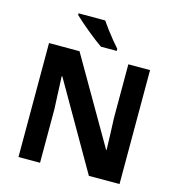

<svg xmlns="http://www.w3.org/2000/svg" viewBox="-132 -1048 1076 1162"><g transform="rotate(15 406.5 -467.0)"><path d="M723 0H531L220 -540H216Q218 -489 220.5 -438Q223 -387 225 -336V0H90V-714H281L591 -179H594Q593 -229 591 -278Q589 -327 587 -376V-714H723ZM383 -934Q398 -912 418.5 -884.5Q439 -857 460.5 -831Q482 -805 498 -787V-774H399Q380 -787 354.5 -806.5Q329 -826 302.5 -848Q276 -870 253 -890Q230 -910 216 -924V-934Z"/></g></svg>

Font: Noto IKEA Arabic
Style: Bold
Weight: 700
Designer: Monotype Design Team
Foundry: Monotype Imaging Inc.
Version: Version 1.200